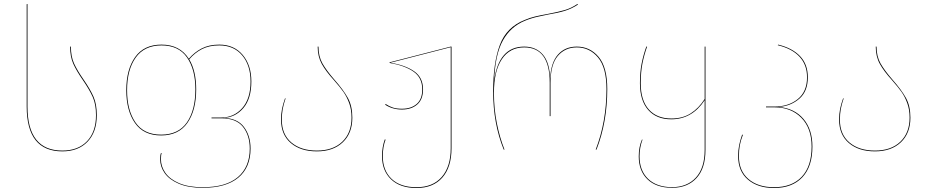

<svg xmlns="http://www.w3.org/2000/svg" viewBox="-20 -751 4670 964"><path d="M114 -730 118 -731V-216Q118 5 293 5Q372 5 417 -42Q462 -89 462 -173Q462 -227 445.5 -264Q429 -301 396 -349Q364 -395 348 -430.5Q332 -466 332 -517H336Q336 -467 352 -432Q368 -397 400 -351Q433 -303 449.5 -265.5Q466 -228 466 -173Q466 -88 419.5 -39.5Q373 9 293 9Q114 9 114 -216Z M1238 -5Q1238 90 1176.5 141Q1115 192 998 192Q926 192 878 171.5Q830 151 807 118.5Q784 86 784 48Q784 28 788 18H792Q788 26 788 48Q788 85 810.5 117Q833 149 880 169Q927 189 998 189Q1114 189 1174 138.5Q1234 88 1234 -5Q1234 -71 1200 -114Q1166 -157 1091 -157H1042V-161H1091Q1154 -161 1196 -208Q1238 -255 1238 -342Q1238 -423 1196 -473Q1154 -523 1081 -523Q1030 -523 994 -504.5Q958 -486 930 -453Q965 -395 965 -302Q965 -197 921 -134Q877 -71 789 -71Q701 -71 657.5 -133.5Q614 -196 614 -298Q614 -402 658.5 -464.5Q703 -527 791 -527Q883 -527 928 -456Q956 -489 993 -508Q1030 -527 1081 -527Q1155 -527 1198.5 -475.5Q1242 -424 1242 -342Q1242 -255 1201.5 -208Q1161 -161 1101 -159Q1171 -158 1204.5 -114Q1238 -70 1238 -5ZM961 -302Q961 -402 919 -462.5Q877 -523 791 -523Q705 -523 661.5 -462Q618 -401 618 -298Q618 -198 660 -136.5Q702 -75 789 -75Q876 -75 918.5 -136.5Q961 -198 961 -302Z M1660 -350Q1704 -300 1726.5 -259.5Q1749 -219 1749 -160Q1749 -82 1701 -36.5Q1653 9 1571 9Q1489 9 1440 -33Q1391 -75 1391 -150Q1391 -180 1396 -204.5Q1401 -229 1411 -257H1414Q1404 -228 1399.5 -203.5Q1395 -179 1395 -150Q1395 -76 1443 -35.5Q1491 5 1571 5Q1652 5 1698.5 -39.5Q1745 -84 1745 -160Q1745 -201 1733 -233.5Q1721 -266 1704 -290Q1687 -314 1657 -348Q1616 -393 1595.5 -430Q1575 -467 1575 -517H1579Q1579 -468 1599 -432.5Q1619 -397 1660 -350Z M2247 -517V-7Q2247 88 2201 140.5Q2155 193 2071 193Q1989 193 1943.5 149.5Q1898 106 1898 33Q1898 -13 1912 -51L1916 -50Q1902 -14 1902 33Q1902 105 1946 147Q1990 189 2071 189Q2153 189 2198 137.5Q2243 86 2243 -7V-514L1940 -436Q2015 -424 2059.5 -393Q2104 -362 2104 -302Q2104 -252 2075 -226.5Q2046 -201 1998 -201Q1951 -201 1914 -225L1916 -229Q1934 -217 1952.5 -211Q1971 -205 1998 -205Q2044 -205 2072 -229Q2100 -253 2100 -302Q2100 -361 2056 -391.5Q2012 -422 1936 -435V-438L2243 -517Z M2456 -291Q2456 -435 2489.5 -525Q2523 -615 2615 -651Q2641 -662 2666 -668Q2691 -674 2730 -681Q2783 -691 2815.5 -700.5Q2848 -710 2879 -731L2882 -728Q2850 -707 2815.5 -696.5Q2781 -686 2732 -678Q2724 -676 2687 -668.5Q2650 -661 2616 -647Q2544 -618 2505 -548Q2466 -478 2461 -346Q2484 -517 2612 -517Q2671 -517 2705.5 -477Q2740 -437 2742 -356Q2746 -437 2781.5 -477Q2817 -517 2876 -517Q2942 -517 2985.5 -465.5Q3029 -414 3029 -304Q3029 -138 2975 0H2971Q3025 -140 3025 -304Q3025 -412 2982.5 -462.5Q2940 -513 2876 -513Q2817 -513 2780.5 -470Q2744 -427 2744 -334V-168H2740V-336Q2740 -513 2612 -513Q2539 -513 2499.5 -453.5Q2460 -394 2460 -284Q2460 -206 2474.5 -133Q2489 -60 2513 0H2509Q2456 -131 2456 -291Z M3522 -517V2Q3522 93 3478 142Q3434 191 3357 192V193L3354 192L3352 193V192Q3273 191 3230 148.5Q3187 106 3187 34Q3187 -13 3203 -50H3206Q3191 -10 3191 34Q3191 105 3233.5 146.5Q3276 188 3354 189Q3431 188 3474.5 140Q3518 92 3518 2V-248Q3455 -152 3350 -152Q3276 -152 3234.5 -199Q3193 -246 3193 -333Q3193 -389 3201.5 -432Q3210 -475 3225 -517H3229Q3214 -475 3205.5 -432Q3197 -389 3197 -333Q3197 -247 3237.5 -201.5Q3278 -156 3351 -156Q3407 -156 3447.5 -181.5Q3488 -207 3518 -254V-517Z M4059 -15Q4059 85 4008.5 139Q3958 193 3866 193Q3785 193 3735.5 151Q3686 109 3686 33Q3686 3 3691 -21.5Q3696 -46 3706 -75L3710 -74Q3699 -46 3694.5 -21.5Q3690 3 3690 33Q3690 107 3738 148Q3786 189 3866 189Q3956 189 4005.5 136.5Q4055 84 4055 -15Q4055 -107 4003.5 -159.5Q3952 -212 3870 -212H3826V-216H3869Q3939 -216 3985.5 -253.5Q4032 -291 4032 -363Q4032 -426 3994 -466.5Q3956 -507 3885 -524L3887 -527Q3958 -510 3997 -469Q4036 -428 4036 -363Q4036 -293 3994 -256Q3952 -219 3891 -214Q3969 -207 4014 -154Q4059 -101 4059 -15Z M4462 -350Q4506 -300 4528.5 -259.5Q4551 -219 4551 -160Q4551 -82 4503 -36.5Q4455 9 4373 9Q4291 9 4242 -33Q4193 -75 4193 -150Q4193 -180 4198 -204.5Q4203 -229 4213 -257H4216Q4206 -228 4201.5 -203.5Q4197 -179 4197 -150Q4197 -76 4245 -35.5Q4293 5 4373 5Q4454 5 4500.5 -39.5Q4547 -84 4547 -160Q4547 -201 4535 -233.5Q4523 -266 4506 -290Q4489 -314 4459 -348Q4418 -393 4397.5 -430Q4377 -467 4377 -517H4381Q4381 -468 4401 -432.5Q4421 -397 4462 -350Z"/></svg>

Font: FiraGO Four
Style: Regular
Weight: 100
Designer: bBox Type
Foundry: bBox Type GmbH
Version: Version 1.001